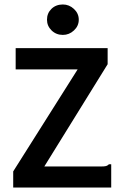

<svg xmlns="http://www.w3.org/2000/svg" viewBox="-20 -838 540 858"><path d="M39 -72 327 -528H50V-623H461V-551L178 -94H430Q447 -94 454 -96Q461 -98 467 -104H477V0H39ZM261 -682Q231 -682 210.5 -702Q190 -722 190 -750Q190 -779 210 -798.5Q230 -818 261 -818Q289 -818 310.5 -798Q332 -778 332 -750Q332 -722 310.5 -702Q289 -682 261 -682Z"/></svg>

Font: Ligconsolata
Style: Bold
Weight: 700
Monospace: yes
Designer: Raph Levien, Cyreal, Brenton Simpson
Foundry: Raph Levien, Cyreal, Google
Version: Version 3.001; ttfautohint (v1.8.2.53-6de2)